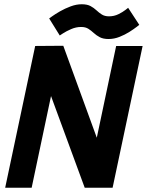

<svg xmlns="http://www.w3.org/2000/svg" viewBox="-20 -882 690 902"><path d="M219.7 -430.7 128.7 0H4.3L145.3 -666L277.3 -667L434.7 -235L525.7 -666H650L509 0H378ZM211 -795.3Q211 -795.3 224.8 -805.3Q238.7 -815.3 261.8 -828.7Q285 -842 311.8 -852Q338.7 -862 363.7 -862Q389.7 -862 405.3 -853.5Q421 -845 433 -833.7Q445 -822.3 458.5 -813.8Q472 -805.3 492.3 -805.3Q516 -805.3 536.3 -815.3Q556.7 -825.3 569.3 -835.3Q582 -845.3 582 -845.3L634.3 -765.3Q634.3 -765.3 621.5 -755.3Q608.7 -745.3 587.7 -732Q566.7 -718.7 541.3 -708.7Q516 -698.7 490 -698.7Q465 -698.7 448.8 -707.2Q432.7 -715.7 420.5 -727Q408.3 -738.3 395 -746.8Q381.7 -755.3 361 -755.3Q337.3 -755.3 314.3 -745.3Q291.3 -735.3 276 -725.3Q260.7 -715.3 260.7 -715.3Z"/></svg>

Font: Epunda Sans Light
Style: Italic
Weight: 300
Italic angle: -12.0243°
Designer: Simon Atzbach
Foundry: typofactur
Version: Version 2.204